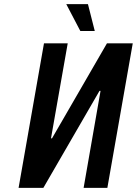

<svg xmlns="http://www.w3.org/2000/svg" viewBox="-20 -910 663 930"><path d="M70 0 193 -700H308L227 -240H232L498 -700H623L500 0H385L467 -470H462L190 0ZM369 -760 301 -890H406L439 -760Z"/></svg>

Font: Cuprum
Style: Bold Italic
Weight: 700
Italic angle: -10°
Designer: Jovanny Lemonad
Foundry: Jovanny Lemonad
Version: Version 3.000